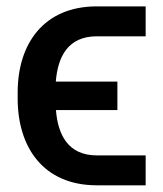

<svg xmlns="http://www.w3.org/2000/svg" viewBox="-20 -565 500 588"><path d="M276.6 -89.1C187.9 -89.1 157.3 -153.1 151.3 -228H339.5V-315H150.9C157 -392 188.6 -453.8 276.6 -453.8H426.1V-545.5H276.6C114 -545.5 34.1 -431.1 34.1 -281.6V-263.5C34.1 -113.6 112.9 2.5 276.6 2.5H426.1V-89.1Z"/></svg>

Font: Margiela Sans Medium
Style: Regular
Weight: 500
Designer: Stefan Endress, Andreas Faust
Version: Version 1.100;FEAKit 1.0